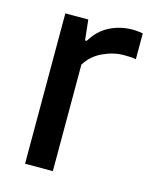

<svg xmlns="http://www.w3.org/2000/svg" viewBox="-90 -610 529 671"><g transform="rotate(15 175.0 -275.0)"><path d="M65 0V-544H148L156 -470.5H162Q186.5 -511.5 224.8 -530.8Q263 -550 306.5 -550Q317 -550 326.8 -549Q336.5 -548 344.5 -546.5V-453Q333.5 -455 322.8 -455.5Q312 -456 300.5 -456Q263 -456 225 -438.2Q187 -420.5 165.5 -385.5V0Z"/></g></svg>

Font: Encode Sans SemiCondensed SemiCondensed Medium
Style: Regular
Weight: 500
Width: 4
Designer: Multiple Designers
Foundry: Impallari Type
Version: Version 3.000; ttfautohint (v1.8.3) -l 8 -r 50 -G 200 -x 14 